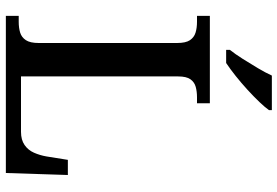

<svg xmlns="http://www.w3.org/2000/svg" viewBox="-170 -802 971 672"><g transform="rotate(90 316.0 -465.5)"><path d="M35 0V-45H56Q77 -45 93.5 -50Q110 -55 120 -70Q130 -85 130 -115V-599Q130 -630 120 -644.5Q110 -659 93.5 -664Q77 -669 56 -669H35V-714H341V-669H320Q300 -669 283.5 -664.5Q267 -660 257 -646Q247 -632 247 -603V-53H441Q469 -53 487 -65.5Q505 -78 514 -98.5Q523 -119 527 -142L539 -217H592L585 0ZM154 -784Q169 -803 185.5 -829Q202 -855 218 -882Q234 -909 244 -931H365V-921Q356 -908 337 -888Q318 -868 294 -846Q270 -824 245.5 -804.5Q221 -785 200 -771H154Z"/></g></svg>

Font: Noto Serif Thai Medium
Style: Regular
Weight: 500
Version: Version 2.001